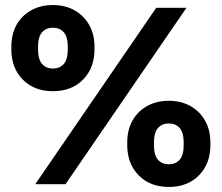

<svg xmlns="http://www.w3.org/2000/svg" viewBox="-20 -721 880 762"><path d="M190 -359Q116 -359 70.5 -405Q25 -451 25 -525V-535Q25 -585 45.5 -622Q66 -659 103.5 -680Q141 -701 190 -701Q239 -701 276 -680Q313 -659 334 -622Q355 -585 355 -535V-525Q355 -451 309.5 -405Q264 -359 190 -359ZM190 -449Q217 -449 233 -467Q249 -485 249 -526V-535Q249 -575 233 -593Q217 -611 190 -611Q163 -611 147 -593Q131 -575 131 -535V-526Q131 -485 147 -467Q163 -449 190 -449ZM120 10 600 -690H720L240 10ZM650 21Q576 21 530.5 -25Q485 -71 485 -145V-155Q485 -205 505.5 -242Q526 -279 563.5 -300Q601 -321 650 -321Q699 -321 736 -300Q773 -279 794 -242Q815 -205 815 -155V-145Q815 -71 769.5 -25Q724 21 650 21ZM650 -69Q677 -69 693 -87Q709 -105 709 -146V-155Q709 -195 693 -213Q677 -231 650 -231Q623 -231 607 -213Q591 -195 591 -155V-146Q591 -105 607 -87Q623 -69 650 -69Z"/></svg>

Font: Golos Text Medium
Style: Regular
Weight: 500
Designer: A.Korolkova, Vitaly Kuzmin
Foundry: ParaType Ltd
Version: Version 2.004